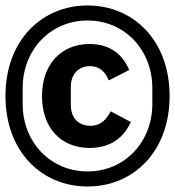

<svg xmlns="http://www.w3.org/2000/svg" viewBox="-20 -700 640 702"><path d="M300.1 -18.1C467 -18.1 600.1 -144.9 600.1 -349.1C600.1 -552.9 467 -680 300.1 -680C133.2 -680 0 -552.9 0 -349.1C0 -144.9 133.2 -18.1 300.1 -18.1ZM62.9 -318.9V-378.9C62.9 -516 163 -625 300.1 -625C437.1 -625 536.9 -516 536.9 -378.9V-318.9C536.9 -182.2 437.1 -73.2 300.1 -73.2C163 -73.2 62.9 -182.2 62.9 -318.9ZM133.5 -348.4C133.5 -234.4 201.3 -159.1 307.5 -159.1C389.6 -159.1 435.4 -202.4 458.1 -253.9L384.6 -293C369.3 -262.8 348 -240.1 310 -240.1C264.6 -240.1 239 -271.3 239 -315.7V-383.2C239 -426.8 264.9 -458.1 308.9 -458.1C344.1 -458.1 364.7 -437.5 377.8 -405.9L452.4 -444.2C429 -500.4 383.2 -539.1 307.5 -539.1C203.8 -539.1 133.5 -464.8 133.5 -348.4Z"/></svg>

Font: Margiela Mono SemiBold
Style: Regular
Weight: 600
Designer: Mike Abbink, Paul van der Laan, Pieter van Rosmalen
Foundry: Bold Monday
Version: Version 2.003 2021